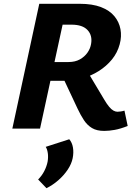

<svg xmlns="http://www.w3.org/2000/svg" viewBox="-20 -678 729 1012"><path d="M45 0 187 -658H400Q467 -658 512.5 -640.5Q558 -623 583 -592.5Q608 -562 615 -524Q622 -486 611 -445Q599 -400 570 -364.5Q541 -329 500.5 -303.5Q460 -278 414 -265Q368 -252 320 -252H157L178 -351H341Q376 -351 401 -365Q426 -379 441 -400.5Q456 -422 460 -446Q468 -491 441.5 -519.5Q415 -548 357 -548H310L191 0ZM529 12Q490 12 465 -3Q440 -18 422.5 -44.5Q405 -71 389 -105L304 -286L423 -331L530 -152Q543 -130 555 -115.5Q567 -101 578 -95Q589 -89 599 -89Q606 -89 616.5 -90.5Q627 -92 636 -95L653 -14Q615 1 585 6.5Q555 12 529 12ZM225 314 181 268Q201 248 213.5 223.5Q226 199 231 174Q235 150 232 129Q229 108 221 96L345 56Q360 73 364.5 99.5Q369 126 363 156Q357 186 337 216Q317 246 288 271.5Q259 297 225 314Z"/></svg>

Font: Ysabeau Infant ExtraBold
Style: Italic
Weight: 800
Italic angle: -12°
Designer: Christian Thalmann (Catharsis Fonts)
Version: Version 2.001;gftools[0.9.30]; featfreeze: ss01,ss02,lnum